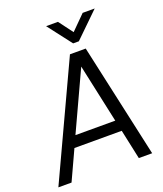

<svg xmlns="http://www.w3.org/2000/svg" viewBox="-161 -1005 945 1110"><g transform="rotate(-20 312.0 -450.0)"><path d="M369 -753 256 -900H329L394 -813L481 -900H555L404 -753ZM4 0 330 -700H427L581 0H499L460 -182H169L85 0ZM200 -250H445L367 -611Z"/></g></svg>

Font: Haskoy
Style: Italic
Weight: 400
Designer: Ertekin Erdin
Foundry: Ertekin Erdin
Version: Version 2.000; ttfautohint (v1.8.4.7-5d5b)